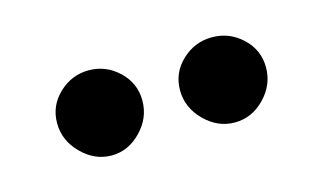

<svg xmlns="http://www.w3.org/2000/svg" viewBox="-34 -779 439 261"><g transform="rotate(-15 186.0 -648.0)"><path d="M99.5 -588Q76 -588 57.5 -606.5Q39 -625 39 -649.5Q39 -674 57 -691Q75 -708 99 -708Q123 -708 141 -691Q159 -674 159 -649.5Q159 -625 141 -606.5Q123 -588 99.5 -588ZM273 -588Q249 -588 230.5 -606.5Q212 -625 212 -649.5Q212 -674 230 -691Q248 -708 272.5 -708Q297 -708 315 -691Q333 -674 333 -649.5Q333 -625 315 -606.5Q297 -588 273 -588Z"/></g></svg>

Font: Economica
Style: Bold
Weight: 700
Designer: Vicente Lamonaca
Foundry: Vicente Lamonaca
Version: Version 1.100